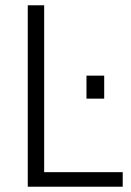

<svg xmlns="http://www.w3.org/2000/svg" viewBox="-20 -706 494 726"><path d="M85 0V-686H147V-55H444V0ZM307 -333V-420H374V-333Z"/></svg>

Font: Archivo SemiCondensed ExtraLight
Style: Regular
Weight: 250
Width: 4
Designer: Hector Gatti
Foundry: Omnibus-Type
Version: Version 2.001